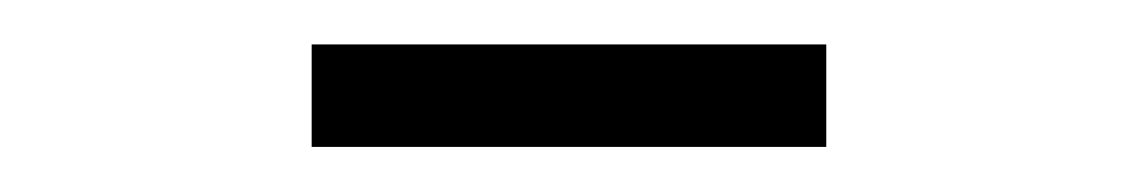

<svg xmlns="http://www.w3.org/2000/svg" viewBox="-20 -496 510 86"><path d="M119.6 -476.1H350.1V-430.2H119.6Z"/></svg>

Font: Lateef
Style: Regular
Weight: 400
Designer: SIL International
Foundry: SIL International
Version: Version 4.200